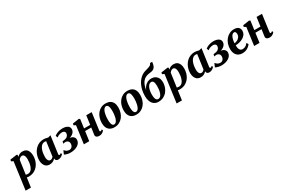

<svg xmlns="http://www.w3.org/2000/svg" viewBox="151 -2520 6521 4432"><g transform="rotate(-30 3411.0 -304.0)"><path d="M7.5 254 106.5 -474 53.5 -501 61.5 -541.5 237 -567 260.5 -555.5 254.5 -507Q270 -523 291 -536.8Q312 -550.5 337.8 -558.8Q363.5 -567 395 -567Q451 -567 488.8 -541.8Q526.5 -516.5 545.2 -469.2Q564 -422 564 -355.5Q564 -297 549.2 -242.5Q534.5 -188 506.8 -142Q479 -96 439.2 -62Q399.5 -28 348.8 -9Q298 10 238 10Q225.5 10 211.5 8.2Q197.5 6.5 184 4L149 254ZM194 -64Q205.5 -59 219.5 -56.5Q233.5 -54 251 -54Q285.5 -54 311.8 -71.2Q338 -88.5 356.8 -118.2Q375.5 -148 387.5 -186.8Q399.5 -225.5 405 -268.8Q410.5 -312 410.5 -355.5Q410.5 -392 402.2 -421.8Q394 -451.5 377.8 -469Q361.5 -486.5 335.5 -486.5Q315.5 -486.5 299 -478.2Q282.5 -470 269 -457.2Q255.5 -444.5 245.5 -430Z M1079.5 -106Q1077 -85.5 1082.5 -77Q1088 -68.5 1098.5 -68.5Q1106 -68.5 1116.5 -73.5Q1127 -78.5 1143.5 -91.5L1157.5 -59Q1152 -50.5 1133.8 -34Q1115.5 -17.5 1087.2 -3.8Q1059 10 1023 10Q992 10 971.2 -5Q950.5 -20 948.5 -50L949.5 -61.5Q934 -43.5 911.8 -27.2Q889.5 -11 861.2 -0.5Q833 10 798 10Q739 10 701.2 -17.8Q663.5 -45.5 645.5 -92Q627.5 -138.5 627.5 -194Q627.5 -250 642 -304Q656.5 -358 684 -405.5Q711.5 -453 752 -489.5Q792.5 -526 844.8 -546.5Q897 -567 960 -567Q988 -567 1019.2 -560.5Q1050.5 -554 1072 -546.5L1143.5 -567ZM989 -496.5Q979.5 -500 969.2 -501.5Q959 -503 948.5 -503Q912.5 -503 885.2 -484.8Q858 -466.5 838.2 -435.2Q818.5 -404 806 -364.5Q793.5 -325 787.8 -282.5Q782 -240 782 -199.5Q782 -158.5 791.2 -129.5Q800.5 -100.5 817.5 -85.2Q834.5 -70 857.5 -70Q869.5 -70 880.2 -73.5Q891 -77 901 -83.2Q911 -89.5 919.8 -97.5Q928.5 -105.5 936.5 -114Z M1352.5 13Q1310.5 13 1277.2 6.2Q1244 -0.5 1221.2 -9.5Q1198.5 -18.5 1188 -25L1229.5 -120Q1249.5 -97 1270.5 -82Q1291.5 -67 1312.8 -60.2Q1334 -53.5 1353 -53.5Q1377.5 -53.5 1400.8 -66Q1424 -78.5 1439 -104.2Q1454 -130 1454 -169Q1454 -196.5 1442 -217Q1430 -237.5 1407.5 -248.8Q1385 -260 1352.5 -260L1302.5 -250L1315 -306L1359.5 -311Q1413.5 -318.5 1440 -339.5Q1466.5 -360.5 1475.5 -385.8Q1484.5 -411 1484.5 -431.5Q1484.5 -461 1460.8 -476.8Q1437 -492.5 1410.5 -492.5Q1391.5 -492.5 1366.8 -488.8Q1342 -485 1314.8 -473.8Q1287.5 -462.5 1262 -439.5L1241 -494.5Q1269 -516.5 1302.5 -532.5Q1336 -548.5 1375.2 -557.2Q1414.5 -566 1460.5 -566Q1542 -566 1592 -534.5Q1642 -503 1642 -445Q1642 -411 1626.2 -382.8Q1610.5 -354.5 1583.2 -333.2Q1556 -312 1521.2 -299Q1486.5 -286 1449 -282L1439 -288.5Q1493 -297 1534.5 -284.2Q1576 -271.5 1599.5 -243.5Q1623 -215.5 1623 -178Q1623 -130 1599.5 -94.2Q1576 -58.5 1537 -34.8Q1498 -11 1450 1Q1402 13 1352.5 13Z M2173.5 -105Q2171 -86 2176.2 -77.2Q2181.5 -68.5 2191 -68.5Q2199.5 -68.5 2208.5 -73Q2217.5 -77.5 2236 -91L2250 -58.5Q2245 -50.5 2228 -34Q2211 -17.5 2183.2 -3.8Q2155.5 10 2119 10Q2087 10 2064.2 0.8Q2041.5 -8.5 2030.5 -26Q2019.5 -43.5 2022.5 -66.5L2048.5 -251H1884.5L1850 0H1706.5L1770.5 -472.5L1719 -500.5L1727 -541.5L1895.5 -567L1925.5 -552.5L1893.5 -315.5H2057L2090 -553.5H2234.5Z M2609.5 -568Q2677 -568 2724.2 -542.2Q2771.5 -516.5 2796.5 -466.2Q2821.5 -416 2822 -343.5Q2822.5 -271 2802.2 -206.5Q2782 -142 2742.8 -92.8Q2703.5 -43.5 2647.2 -15Q2591 13.5 2519.5 13.5Q2453.5 13.5 2406.8 -12.5Q2360 -38.5 2335.5 -89Q2311 -139.5 2310 -212Q2309.5 -285 2329.8 -349.5Q2350 -414 2389 -463Q2428 -512 2483.8 -540Q2539.5 -568 2609.5 -568ZM2589.5 -507.5Q2563 -507.5 2543.2 -489.2Q2523.5 -471 2509.5 -440.5Q2495.5 -410 2486.5 -372.2Q2477.5 -334.5 2473.5 -294.5Q2469.5 -254.5 2470 -218Q2470 -152 2479.5 -114.5Q2489 -77 2505.5 -61.8Q2522 -46.5 2543.5 -46.5Q2569.5 -46.5 2589 -64.5Q2608.5 -82.5 2622.8 -113.2Q2637 -144 2645.8 -182Q2654.5 -220 2658.5 -260Q2662.5 -300 2662 -337Q2661.5 -403.5 2652.2 -440.5Q2643 -477.5 2626.8 -492.5Q2610.5 -507.5 2589.5 -507.5Z M3191.5 -568Q3259 -568 3306.2 -542.2Q3353.5 -516.5 3378.5 -466.2Q3403.5 -416 3404 -343.5Q3404.5 -271 3384.2 -206.5Q3364 -142 3324.8 -92.8Q3285.5 -43.5 3229.2 -15Q3173 13.5 3101.5 13.5Q3035.5 13.5 2988.8 -12.5Q2942 -38.5 2917.5 -89Q2893 -139.5 2892 -212Q2891.5 -285 2911.8 -349.5Q2932 -414 2971 -463Q3010 -512 3065.8 -540Q3121.5 -568 3191.5 -568ZM3171.5 -507.5Q3145 -507.5 3125.2 -489.2Q3105.5 -471 3091.5 -440.5Q3077.5 -410 3068.5 -372.2Q3059.5 -334.5 3055.5 -294.5Q3051.5 -254.5 3052 -218Q3052 -152 3061.5 -114.5Q3071 -77 3087.5 -61.8Q3104 -46.5 3125.5 -46.5Q3151.5 -46.5 3171 -64.5Q3190.5 -82.5 3204.8 -113.2Q3219 -144 3227.8 -182Q3236.5 -220 3240.5 -260Q3244.5 -300 3244 -337Q3243.5 -403.5 3234.2 -440.5Q3225 -477.5 3208.8 -492.5Q3192.5 -507.5 3171.5 -507.5Z M4024 -862 4017.5 -813.5Q4011 -777 3997.5 -748.5Q3984 -720 3961.2 -701.2Q3938.5 -682.5 3902 -674.5Q3891.5 -672.5 3879.8 -670.5Q3868 -668.5 3855 -667Q3836.5 -664.5 3814.2 -660.8Q3792 -657 3768.2 -650Q3744.5 -643 3721.5 -629.5Q3687 -610.5 3658 -575.8Q3629 -541 3608.2 -488.2Q3587.5 -435.5 3576.5 -361.5Q3594 -409.5 3627 -450Q3660 -490.5 3706.2 -515Q3752.5 -539.5 3810 -539.5Q3866.5 -539.5 3911 -514.8Q3955.5 -490 3980.8 -442.8Q4006 -395.5 4006 -328Q4006 -270.5 3987 -210.5Q3968 -150.5 3929 -100Q3890 -49.5 3830.8 -18.2Q3771.5 13 3691.5 13Q3647 13 3609.5 -3.8Q3572 -20.5 3543.8 -54Q3515.5 -87.5 3499.8 -138.5Q3484 -189.5 3484 -258Q3484 -346 3501.5 -420Q3519 -494 3549 -552.5Q3579 -611 3617.8 -653.5Q3656.5 -696 3698.5 -721.5Q3731 -741 3763.2 -752.5Q3795.5 -764 3826 -772Q3856.5 -780 3882.5 -788.5Q3908.5 -797 3928.8 -810.2Q3949 -823.5 3960 -845.5L3967 -862ZM3770.5 -469.5Q3739 -469.5 3714.2 -448.5Q3689.5 -427.5 3672.5 -390.8Q3655.5 -354 3646.8 -305.8Q3638 -257.5 3639 -203Q3639.5 -152.5 3647.8 -117.8Q3656 -83 3673.5 -64.8Q3691 -46.5 3719.5 -46.5Q3755 -46.5 3779.2 -72Q3803.5 -97.5 3818 -138.8Q3832.5 -180 3838.8 -229Q3845 -278 3844.5 -325Q3843 -403 3824.2 -436.2Q3805.5 -469.5 3770.5 -469.5Z M4032.5 254 4131.5 -474 4078.5 -501 4086.5 -541.5 4262 -567 4285.5 -555.5 4279.5 -507Q4295 -523 4316 -536.8Q4337 -550.5 4362.8 -558.8Q4388.5 -567 4420 -567Q4476 -567 4513.8 -541.8Q4551.5 -516.5 4570.2 -469.2Q4589 -422 4589 -355.5Q4589 -297 4574.2 -242.5Q4559.5 -188 4531.8 -142Q4504 -96 4464.2 -62Q4424.5 -28 4373.8 -9Q4323 10 4263 10Q4250.5 10 4236.5 8.2Q4222.5 6.5 4209 4L4174 254ZM4219 -64Q4230.5 -59 4244.5 -56.5Q4258.5 -54 4276 -54Q4310.5 -54 4336.8 -71.2Q4363 -88.5 4381.8 -118.2Q4400.5 -148 4412.5 -186.8Q4424.5 -225.5 4430 -268.8Q4435.5 -312 4435.5 -355.5Q4435.5 -392 4427.2 -421.8Q4419 -451.5 4402.8 -469Q4386.5 -486.5 4360.5 -486.5Q4340.5 -486.5 4324 -478.2Q4307.5 -470 4294 -457.2Q4280.5 -444.5 4270.5 -430Z M5104.5 -106Q5102 -85.5 5107.5 -77Q5113 -68.5 5123.5 -68.5Q5131 -68.5 5141.5 -73.5Q5152 -78.5 5168.5 -91.5L5182.5 -59Q5177 -50.5 5158.8 -34Q5140.5 -17.5 5112.2 -3.8Q5084 10 5048 10Q5017 10 4996.2 -5Q4975.5 -20 4973.5 -50L4974.5 -61.5Q4959 -43.5 4936.8 -27.2Q4914.5 -11 4886.2 -0.5Q4858 10 4823 10Q4764 10 4726.2 -17.8Q4688.5 -45.5 4670.5 -92Q4652.5 -138.5 4652.5 -194Q4652.5 -250 4667 -304Q4681.5 -358 4709 -405.5Q4736.5 -453 4777 -489.5Q4817.5 -526 4869.8 -546.5Q4922 -567 4985 -567Q5013 -567 5044.2 -560.5Q5075.5 -554 5097 -546.5L5168.5 -567ZM5014 -496.5Q5004.5 -500 4994.2 -501.5Q4984 -503 4973.5 -503Q4937.5 -503 4910.2 -484.8Q4883 -466.5 4863.2 -435.2Q4843.5 -404 4831 -364.5Q4818.5 -325 4812.8 -282.5Q4807 -240 4807 -199.5Q4807 -158.5 4816.2 -129.5Q4825.5 -100.5 4842.5 -85.2Q4859.5 -70 4882.5 -70Q4894.5 -70 4905.2 -73.5Q4916 -77 4926 -83.2Q4936 -89.5 4944.8 -97.5Q4953.5 -105.5 4961.5 -114Z M5377.5 13Q5335.5 13 5302.2 6.2Q5269 -0.5 5246.2 -9.5Q5223.5 -18.5 5213 -25L5254.5 -120Q5274.5 -97 5295.5 -82Q5316.5 -67 5337.8 -60.2Q5359 -53.5 5378 -53.5Q5402.5 -53.5 5425.8 -66Q5449 -78.5 5464 -104.2Q5479 -130 5479 -169Q5479 -196.5 5467 -217Q5455 -237.5 5432.5 -248.8Q5410 -260 5377.5 -260L5327.5 -250L5340 -306L5384.5 -311Q5438.5 -318.5 5465 -339.5Q5491.5 -360.5 5500.5 -385.8Q5509.5 -411 5509.5 -431.5Q5509.5 -461 5485.8 -476.8Q5462 -492.5 5435.5 -492.5Q5416.5 -492.5 5391.8 -488.8Q5367 -485 5339.8 -473.8Q5312.5 -462.5 5287 -439.5L5266 -494.5Q5294 -516.5 5327.5 -532.5Q5361 -548.5 5400.2 -557.2Q5439.5 -566 5485.5 -566Q5567 -566 5617 -534.5Q5667 -503 5667 -445Q5667 -411 5651.2 -382.8Q5635.5 -354.5 5608.2 -333.2Q5581 -312 5546.2 -299Q5511.5 -286 5474 -282L5464 -288.5Q5518 -297 5559.5 -284.2Q5601 -271.5 5624.5 -243.5Q5648 -215.5 5648 -178Q5648 -130 5624.5 -94.2Q5601 -58.5 5562 -34.8Q5523 -11 5475 1Q5427 13 5377.5 13Z M6155 -104Q6142 -82.5 6112.2 -55.5Q6082.5 -28.5 6037.8 -8.5Q5993 11.5 5934 11.5Q5877.5 11.5 5838 -7.5Q5798.5 -26.5 5774.2 -58.8Q5750 -91 5739 -131Q5728 -171 5728 -212Q5727.5 -289 5750.8 -354.2Q5774 -419.5 5815.5 -467.8Q5857 -516 5913 -543Q5969 -570 6034 -570Q6087 -570 6120.5 -554Q6154 -538 6170.2 -510Q6186.5 -482 6187.5 -447.5Q6188.5 -399.5 6168.8 -363.2Q6149 -327 6115.8 -301Q6082.5 -275 6042 -258.5Q6001.5 -242 5960.2 -234Q5919 -226 5884 -225Q5883.5 -189 5889.2 -160.2Q5895 -131.5 5907.2 -111.5Q5919.5 -91.5 5937.2 -80.8Q5955 -70 5979 -70Q6015 -70 6042.8 -82.2Q6070.5 -94.5 6091 -113.2Q6111.5 -132 6126.5 -150.5ZM6001.5 -505.5Q5971.5 -505.5 5950 -484Q5928.5 -462.5 5914.8 -428.2Q5901 -394 5893.5 -355Q5886 -316 5884.5 -281Q5903.5 -282 5926 -289Q5948.5 -296 5970.2 -308.8Q5992 -321.5 6010 -340Q6028 -358.5 6038.2 -382.5Q6048.5 -406.5 6047.5 -436Q6046 -470.5 6034.5 -488Q6023 -505.5 6001.5 -505.5Z M6712.5 -105Q6710 -86 6715.2 -77.2Q6720.5 -68.5 6730 -68.5Q6738.5 -68.5 6747.5 -73Q6756.5 -77.5 6775 -91L6789 -58.5Q6784 -50.5 6767 -34Q6750 -17.5 6722.2 -3.8Q6694.5 10 6658 10Q6626 10 6603.2 0.8Q6580.5 -8.5 6569.5 -26Q6558.5 -43.5 6561.5 -66.5L6587.5 -251H6423.5L6389 0H6245.5L6309.5 -472.5L6258 -500.5L6266 -541.5L6434.5 -567L6464.5 -552.5L6432.5 -315.5H6596L6629 -553.5H6773.5Z"/></g></svg>

Font: Merriweather 20pt ExtraBold
Style: Italic
Weight: 800
Italic angle: -7.8°
Version: Version 2.101